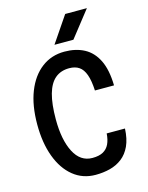

<svg xmlns="http://www.w3.org/2000/svg" viewBox="-140 -1042 880 1141"><g transform="rotate(-15 300.0 -471.0)"><path d="M304 14.5Q225 14.5 166.8 -32.8Q108.5 -80 76.8 -165Q45 -250 45 -364.5Q45 -481 78.2 -565.2Q111.5 -649.5 171.8 -695.2Q232 -741 312.5 -741Q382 -741 433.8 -713.5Q485.5 -686 514.8 -626.5Q544 -567 546 -471H428.5Q425.5 -532.5 412.2 -569.2Q399 -606 375 -622.2Q351 -638.5 314.5 -638.5Q262.5 -638.5 228 -609.5Q193.5 -580.5 176.5 -520Q159.5 -459.5 159.5 -364.5Q159.5 -239 198.5 -163.2Q237.5 -87.5 311.5 -87.5Q352.5 -87.5 377.5 -101.5Q402.5 -115.5 415 -142Q427.5 -168.5 430 -206.5H542.5Q539.5 -143 519.8 -100.2Q500 -57.5 467.2 -32.2Q434.5 -7 392.8 3.8Q351 14.5 304 14.5ZM383 -795.5H266.5L375.5 -956H509Z"/></g></svg>

Font: Spline Sans Mono Medium
Style: Regular
Weight: 500
Monospace: yes
Version: Version 1.004